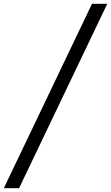

<svg xmlns="http://www.w3.org/2000/svg" viewBox="-41 -843 582 1006"><path d="M59 143H-21L441 -823H521Z"/></svg>

Font: Iosevka Custom
Style: Italic
Weight: 400
Italic angle: -9°
Monospace: yes
Designer: Belleve Invis
Foundry: Belleve Invis
Version: Version 30.3.3; ttfautohint (v1.8.3)